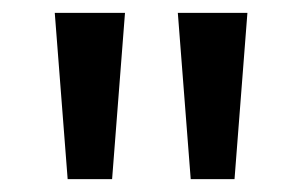

<svg xmlns="http://www.w3.org/2000/svg" viewBox="-20 -734 469 298"><path d="M174 -714 154 -456H85L65 -714ZM364 -714 344 -456H276L256 -714Z"/></svg>

Font: Noto Sans Sora Sompeng Medium
Style: Regular
Weight: 500
Designer: Monotype Design Team. David Williams.
Foundry: Monotype Imaging Inc.
Version: Version 2.101; ttfautohint (v1.8.4.7-5d5b)